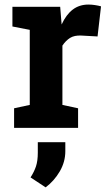

<svg xmlns="http://www.w3.org/2000/svg" viewBox="-20 -558 473 838"><path d="M41.5 0V-85.4L109.9 -100.1V-427.7L34.2 -442.4V-528.3H242.7L248 -462.9L249 -451.2Q268.6 -494.1 297.4 -516.1Q326.2 -538.1 366.2 -538.1Q378.9 -538.1 394 -535.9Q409.2 -533.7 420.9 -530.3L405.8 -398.9L335 -402.8Q304.7 -404.3 285.9 -392.6Q267.1 -380.9 252.4 -358.9V-100.1L320.8 -85.4V0ZM179.2 259.8 113.3 216.3Q128.9 192.4 137 168.2Q145 144 145 108.4V62.5H265.1V102.1Q265.1 148.4 241 189.9Q216.8 231.4 179.2 259.8Z"/></svg>

Font: Roboto Slab LO
Style: Bold
Weight: 700
Designer: Google
Version: Version 2.000